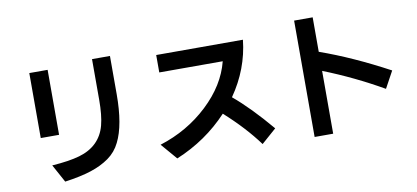

<svg xmlns="http://www.w3.org/2000/svg" viewBox="-78 -1099 3157 1452"><g transform="rotate(-10 1500.0 -373.0)"><path d="M194.3 -280.3V-779.3H335V-280.3ZM244.1 -61.5Q375 -70.3 456.1 -93.8Q537.1 -117.2 588.4 -167.5Q639.6 -217.8 659.7 -293.5Q679.7 -369.1 679.7 -489.3V-800.8H817.4V-507.8Q817.4 -270.5 753.9 -144.5Q721.7 -78.1 662.1 -35.6Q602.5 6.8 521 33.2Q439.5 59.6 319.3 76.2Z M1078.1 -73.2Q1292 -140.6 1448.7 -288.1Q1605.5 -435.5 1650.4 -613.3H1163.1V-747.1H1829.1Q1805.7 -525.4 1671.9 -333Q1801.8 -224.6 1953.1 -44.9L1838.9 55.7Q1735.4 -85 1582 -222.7Q1416 -44.9 1184.6 50.8Z M2235.4 71.3V-822.3H2377.9V-557.6Q2624 -470.7 2900.4 -322.3L2830.1 -193.4Q2612.3 -318.4 2377.9 -411.1V71.3Z"/></g></svg>

Font: GenEi M Gothic v2 Bold
Style: Regular
Weight: 700
Version: Version 2.0